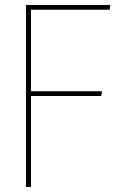

<svg xmlns="http://www.w3.org/2000/svg" viewBox="-20 -748 506 768"><path d="M84 -728H421L419 -709H104V-383H388L385 -364H104V0H84Z"/></svg>

Font: Murecho Thin Thin
Style: Regular
Weight: 250
Version: Version 1.010